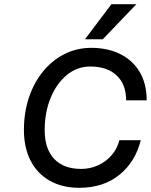

<svg xmlns="http://www.w3.org/2000/svg" viewBox="-20 -887 719 915"><path d="M630 -867 470 -700H385L511 -867ZM94 -268Q94 -351 118 -422.5Q142 -494 185.5 -547Q229 -600 287.5 -629.5Q346 -659 415 -659Q494 -659 553.5 -629Q613 -599 646 -543.5Q679 -488 679 -409H581Q581 -485 536 -527.5Q491 -570 410 -570Q348 -570 299 -530Q250 -490 221.5 -421Q193 -352 193 -266Q193 -178 238 -130Q283 -82 367 -82Q410 -82 448 -99.5Q486 -117 512.5 -148Q539 -179 549 -219H651Q625 -115 548.5 -53.5Q472 8 358 8Q277 8 217.5 -25.5Q158 -59 126 -121Q94 -183 94 -268Z"/></svg>

Font: Overused Grotesk Medium
Style: Italic
Weight: 500
Italic angle: -10°
Version: Version 0.003